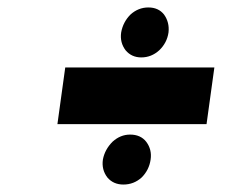

<svg xmlns="http://www.w3.org/2000/svg" viewBox="-20 -555 645 515"><path d="M378 -535Q351 -535 330 -516Q310 -496 305 -468Q301 -441 317 -420Q333 -401 359 -401Q386 -401 407 -420Q428 -440 432 -468Q435 -495 420 -516Q405 -535 378 -535ZM155 -374 134 -222H534L555 -374ZM329 -194Q303 -194 282 -175Q261 -154 256 -127Q252 -100 268 -79Q284 -60 311 -60Q339 -60 360 -79Q380 -99 384 -127Q388 -154 372 -175Q357 -194 329 -194Z"/></svg>

Font: Unageo
Style: ExtraBold-Italic
Weight: 800
Designer: Richard Sepsi
Foundry: Richard Sepsi
Version: Version 2.000